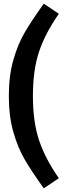

<svg xmlns="http://www.w3.org/2000/svg" viewBox="-20 -872 364 1044"><path d="M300 -797Q226 -691 192.5 -591.5Q159 -492 159 -350Q159 -209 192.5 -109Q226 -9 300 97L218 152Q153 61 115.5 -2.5Q78 -66 53 -152.5Q28 -239 28 -350Q28 -461 53 -547.5Q78 -634 115.5 -697.5Q153 -761 218 -852Z"/></svg>

Font: Fira Sans Medium
Style: Regular
Weight: 500
Designer: bBox Type GmbH & Carrois Corporate GbR & Edenspiekermann AG
Foundry: bBox Type GmbH & Carrois Corporate GbR & Edenspiekermann AG
Version: Version 4.301